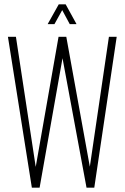

<svg xmlns="http://www.w3.org/2000/svg" viewBox="-20 -872 580 892"><path d="M382 0 252 -701H288L413 -11L383 0ZM128 0 17 -700V-701H54L159 -11L129 0ZM129 0 252 -701H288L164 0ZM383 0 486 -701H522V-700L418 0ZM304 -760 255 -851 285 -852 335 -761V-760ZM202 -760V-761L253 -852H284L233 -760Z"/></svg>

Font: Foldit ExtraLight
Style: Regular
Weight: 250
Version: Version 1.003